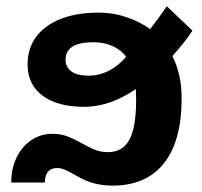

<svg xmlns="http://www.w3.org/2000/svg" viewBox="-20 -578 640 608"><path d="M589.4 -481Q566.9 -446.3 525.9 -400.4Q555.2 -342.8 555.2 -266.6Q555.2 -131.3 499 -60.8Q442.9 9.8 335.9 9.8Q276.4 9.8 228 -18.1Q199.2 -34.7 186 -40.3Q172.9 -45.9 161.6 -45.9Q122.1 -45.9 122.1 0H15.6Q15.6 -43.9 32.5 -79.1Q49.3 -114.3 79.3 -134.3Q109.4 -154.3 145 -154.3Q173.8 -154.3 195.8 -145.3Q217.8 -136.2 237.3 -125.2Q256.8 -114.3 276.9 -105.2Q296.9 -96.2 321.8 -96.2Q368.7 -96.2 389.9 -136Q411.1 -175.8 411.1 -261.7L410.2 -295.9Q327.6 -239.7 246.6 -239.7Q162.1 -239.7 114.7 -275.1Q67.4 -310.5 67.4 -373.5Q67.4 -450.2 127.9 -494.1Q188.5 -538.1 293 -538.1Q338.4 -538.1 380.6 -523.7Q422.9 -509.3 455.6 -485.8Q481.9 -520 508.3 -558.1ZM187.5 -388.7Q187.5 -366.2 205.6 -352.3Q223.6 -338.4 260.3 -338.4Q327.1 -338.4 379.4 -397.9Q363.8 -419.9 336.4 -432.1Q309.1 -444.3 275.4 -444.3Q187.5 -444.3 187.5 -388.7Z"/></svg>

Font: Liberation Mono
Style: Bold
Weight: 700
Monospace: yes
Designer: Steve Matteson
Foundry: Ascender Corporation
Version: Version 2.1.5